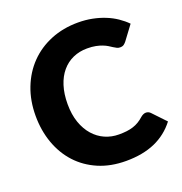

<svg xmlns="http://www.w3.org/2000/svg" viewBox="-133 -851 922 975"><g transform="rotate(-20 328.0 -364.0)"><path d="M561.5 -188.5Q567.5 -188.5 573.5 -186.2Q579.5 -184 585 -178.5L652 -108Q608 -50.5 541.8 -21.2Q475.5 8 385 8Q302 8 236.2 -20.2Q170.5 -48.5 124.8 -98.2Q79 -148 54.5 -216.2Q30 -284.5 30 -364.5Q30 -446 56.5 -514.2Q83 -582.5 131 -632Q179 -681.5 246 -709Q313 -736.5 393.5 -736.5Q434.5 -736.5 470.8 -729.2Q507 -722 538.5 -709.2Q570 -696.5 596.5 -678.5Q623 -660.5 643.5 -639.5L586.5 -563Q581 -556 573.5 -550.2Q566 -544.5 552.5 -544.5Q543.5 -544.5 535.5 -548.5Q527.5 -552.5 518.5 -558.2Q509.5 -564 498.8 -570.8Q488 -577.5 473.2 -583.2Q458.5 -589 438.8 -593Q419 -597 392.5 -597Q350.5 -597 315.8 -581.5Q281 -566 255.8 -536.2Q230.5 -506.5 216.8 -463.2Q203 -420 203 -364.5Q203 -308.5 218.2 -265Q233.5 -221.5 259.8 -191.8Q286 -162 321 -146.5Q356 -131 396 -131Q419 -131 438 -133.2Q457 -135.5 473.5 -140.8Q490 -146 504.5 -154.8Q519 -163.5 534 -177Q540 -182 547 -185.2Q554 -188.5 561.5 -188.5Z"/></g></svg>

Font: Lato ExtraBold
Style: Regular
Weight: 800
Designer: Lukasz Dziedzic with Adam Twardoch and Botio Nikoltchev
Foundry: tyPoland Lukasz Dziedzic
Version: Version 2.015; 2015-08-06; http://www.latofonts.com/